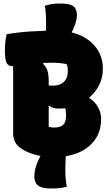

<svg xmlns="http://www.w3.org/2000/svg" viewBox="-20 -888 640 1096"><path d="M419 -803Q419 -784 413 -762Q407 -740 395.5 -716Q384 -692 368.5 -668.5Q353 -645 335 -623H234Q236 -641 238 -659Q240 -677 241 -694.5Q242 -712 242.5 -728.5Q243 -745 243 -760Q243 -773 242.5 -785Q242 -797 241.5 -809Q241 -821 239.5 -832.5Q238 -844 236 -855Q243 -857 250.5 -859Q258 -861 266.5 -863Q275 -865 284 -866Q293 -867 303 -867.5Q313 -868 324 -868Q378 -868 398.5 -852.5Q419 -837 419 -803ZM176 119Q176 102 180 82.5Q184 63 193.5 39.5Q203 16 219 -12Q235 -40 259 -73H361Q359 -51 357.5 -29.5Q356 -8 355 11.5Q354 31 353.5 49.5Q353 68 353 84Q353 96 353.5 108Q354 120 355 131.5Q356 143 357.5 155Q359 167 361 178Q354 180 346.5 181.5Q339 183 330 184.5Q321 186 311 186.5Q301 187 290.5 187.5Q280 188 269 188Q220 188 198 171.5Q176 155 176 119ZM287 9Q255 9 225 4.5Q195 0 168 -8.5Q141 -17 119 -29Q97 -41 82 -56Q69 -69 62 -87Q55 -105 55 -128Q55 -181 55 -234.5Q55 -288 55 -343Q55 -398 55 -455Q55 -512 55 -573H247L226 -523Q245 -505 251.5 -482Q258 -459 258 -428Q258 -389 258 -354.5Q258 -320 258 -288.5Q258 -257 258 -226Q258 -195 258 -164Q263 -163 268 -162Q273 -161 277.5 -160.5Q282 -160 288 -160Q311 -160 326.5 -166.5Q342 -173 349.5 -188Q357 -203 357 -227V-233Q357 -253 352.5 -270Q348 -287 337.5 -298.5Q327 -310 309 -315H296V-366L491 -358V-327Q520 -310 538.5 -278Q557 -246 557 -211V-207Q557 -140 522.5 -91Q488 -42 427.5 -16.5Q367 9 287 9ZM18 -693Q84 -704 155 -708.5Q226 -713 299 -713Q365 -713 415 -695.5Q465 -678 499 -648Q533 -618 550 -580Q567 -542 567 -501V-494Q567 -431 532.5 -379.5Q498 -328 440.5 -298Q383 -268 313 -268Q296 -268 284 -272Q272 -276 264 -283H206V-415Q226 -406 242.5 -402.5Q259 -399 282 -399Q309 -399 327.5 -408.5Q346 -418 356.5 -436Q367 -454 367 -481V-486Q367 -499 365 -507.5Q363 -516 360 -522Q343 -526 321.5 -528Q300 -530 271 -530Q217 -530 170 -525Q123 -520 91.5 -515Q60 -510 50 -510Q27 -510 17.5 -529.5Q8 -549 8 -601Q8 -632 11 -654Q14 -676 18 -693Z"/></svg>

Font: Recursive Casual Black
Style: Regular
Weight: 900
Version: Version 1.047